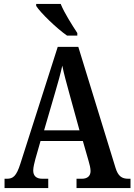

<svg xmlns="http://www.w3.org/2000/svg" viewBox="-20 -951 680 971"><path d="M319 -771H371V-784C346 -822 305 -886 287 -931H163V-921C185 -886 267 -807 319 -771ZM3 0H224V-47H194C162 -47 148 -63 148 -89C148 -106 155 -131 159 -147L185 -238H399L428 -137C433 -121 438 -100 438 -86C438 -60 421 -47 394 -47H367V0H640V-47H629C596 -47 577 -60 564 -103L376 -714H272L83 -123C63 -60 46 -47 15 -47H3ZM203 -292 259 -484C273 -531 286 -578 295 -619C303 -578 317 -529 331 -477L382 -292Z"/></svg>

Font: Noto Serif Tamil Condensed SemiBold
Style: Italic
Weight: 600
Width: 3
Italic angle: -12°
Designer: Indian Type Foundry, Tom Grace, and the Monotype Design Team
Foundry: Monotype Imaging Inc.
Version: Version 2.003